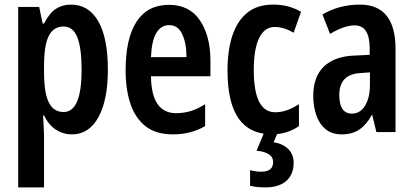

<svg xmlns="http://www.w3.org/2000/svg" viewBox="-20 -573 1794 833"><path d="M288 -553Q365 -553 406.5 -480.5Q448 -408 448 -271Q448 -139 407 -64.5Q366 10 292 10Q254 10 222.5 -10.5Q191 -31 171 -72H167Q168 -44 169.5 -23Q171 -2 171 13V240H59V-543H150L165 -471H171Q195 -517 223 -535Q251 -553 288 -553ZM256 -458Q212 -458 191.5 -417Q171 -376 171 -286V-262Q171 -171 191.5 -129Q212 -87 256 -87Q334 -87 334 -270Q334 -364 315.5 -411Q297 -458 256 -458Z M713 -552Q802 -552 847.5 -484.5Q893 -417 893 -309V-242H635Q637 -82 744 -82Q777 -82 807 -91Q837 -100 870 -121V-26Q809 10 730 10Q657 10 612 -25Q567 -60 546 -122.5Q525 -185 525 -268Q525 -406 572.5 -479Q620 -552 713 -552ZM714 -464Q679 -464 658.5 -430.5Q638 -397 635 -325H789Q789 -386 770.5 -425Q752 -464 714 -464Z M1162 10Q1064 10 1015.5 -58.5Q967 -127 967 -268Q967 -354 988 -418Q1009 -482 1052.5 -517.5Q1096 -553 1164 -553Q1201 -553 1230.5 -545Q1260 -537 1286 -522L1254 -431Q1211 -456 1172 -456Q1128 -456 1104.5 -408.5Q1081 -361 1081 -269Q1081 -86 1174 -86Q1224 -86 1277 -121V-26Q1252 -8 1221.5 1Q1191 10 1162 10ZM1254 133Q1254 184 1222 212Q1190 240 1132 240Q1091 240 1065 233V165Q1090 172 1112 172Q1165 172 1165 131Q1165 108 1146 96Q1127 84 1093 81L1127 0H1186L1167 44Q1209 51 1231.5 74.5Q1254 98 1254 133Z M1541 -553Q1619 -553 1657.5 -504.5Q1696 -456 1696 -362V0H1613L1595 -74H1593Q1570 -32 1539 -11Q1508 10 1463 10Q1419 10 1391.5 -13.5Q1364 -37 1351.5 -75.5Q1339 -114 1339 -157Q1339 -240 1385.5 -284.5Q1432 -329 1519 -332L1584 -335V-362Q1584 -463 1519 -463Q1474 -463 1412 -426L1379 -510Q1451 -553 1541 -553ZM1544 -256Q1452 -251 1452 -161Q1452 -80 1507 -80Q1542 -80 1563.5 -114Q1585 -148 1585 -207V-259Z"/></svg>

Font: Noto Sans Khmer UI ExtraCondensed SemiBold
Style: Regular
Weight: 600
Width: 2
Designer: Danh Hong and the Monotype Design Team
Foundry: Monotype Imaging Inc.
Version: Version 2.002; ttfautohint (v1.8.4.7-5d5b)